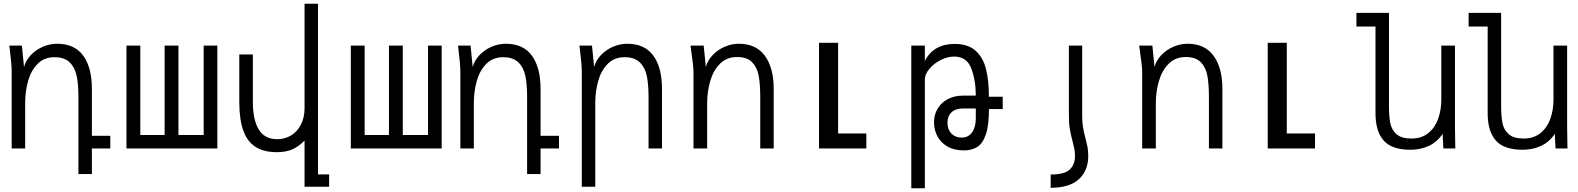

<svg xmlns="http://www.w3.org/2000/svg" viewBox="-20 -794 8440 1027"><path d="M33 -523.5 30 -550H97L108.5 -436Q118 -471 144.8 -499.2Q171.5 -527.5 209 -543.8Q246.5 -560 285.5 -560Q379 -560 425.2 -496.2Q471.5 -432.5 471.5 -318V-67.5H570V0H471.5V137H399.5V-277Q399.5 -342.5 390.2 -387.5Q381 -432.5 353 -460.2Q325 -488 271.5 -488Q216 -488 180.8 -452Q145.5 -416 130 -360Q114.5 -304 114.5 -241V0H42.5V-402Q42.5 -431.5 40.2 -456.5Q38 -481.5 33 -523.5Z M1142.5 0H656.5V-550H730.5V-72H860.5V-550H934.5V-72H1069.5V-550H1142.5Z M1460.5 20Q1391 20 1346.8 -8.2Q1302.5 -36.5 1281.2 -95.8Q1260 -155 1260 -249V-502.5H1332.5V-249Q1332.5 -153 1364.2 -101.2Q1396 -49.5 1462.5 -49.5Q1503.5 -49.5 1536.8 -69.5Q1570 -89.5 1589.5 -127Q1609 -164.5 1609 -215.5V-774H1681V139H1740.5V205H1609V-42Q1576.5 -9 1542.2 5.5Q1508 20 1460.5 20Z M2342.5 0H1856.5V-550H1930.5V-72H2060.5V-550H2134.5V-72H2269.5V-550H2342.5Z M2433 -523.5 2430 -550H2497L2508.5 -436Q2518 -471 2544.8 -499.2Q2571.5 -527.5 2609 -543.8Q2646.5 -560 2685.5 -560Q2779 -560 2825.2 -496.2Q2871.5 -432.5 2871.5 -318V-67.5H2970V0H2871.5V137H2799.5V-277Q2799.5 -342.5 2790.2 -387.5Q2781 -432.5 2753 -460.2Q2725 -488 2671.5 -488Q2616 -488 2580.8 -452Q2545.5 -416 2530 -360Q2514.5 -304 2514.5 -241V0H2442.5V-402Q2442.5 -431.5 2440.2 -456.5Q2438 -481.5 2433 -523.5Z M3082.5 -523.5 3079.5 -550H3146.5L3158 -436Q3167.5 -471 3194.2 -499.2Q3221 -527.5 3258.5 -543.8Q3296 -560 3335 -560Q3428.5 -560 3474.8 -496.2Q3521 -432.5 3521 -318V0H3449V-277Q3449 -342.5 3439.8 -387.5Q3430.5 -432.5 3402.5 -460.2Q3374.5 -488 3321 -488Q3265.5 -488 3230.2 -452Q3195 -416 3179.5 -360Q3164 -304 3164 -241V205H3092V-402Q3092 -431.5 3089.8 -456.5Q3087.5 -481.5 3082.5 -523.5Z M3680.5 -497.5 3673.5 -550H3744L3755.5 -436Q3765 -471 3791.8 -499.2Q3818.5 -527.5 3856 -543.8Q3893.5 -560 3932.5 -560Q4024 -560 4071.2 -495.8Q4118.5 -431.5 4118.5 -318V0H4046.5V-277Q4046.5 -344 4038.2 -388.8Q4030 -433.5 4003 -461.2Q3976 -489 3922.5 -489Q3867 -489 3831 -452.8Q3795 -416.5 3778.8 -360Q3762.5 -303.5 3762.5 -241V0H3689.5V-402Q3689.5 -425.5 3687.2 -446.2Q3685 -467 3680.5 -497.5Z M4361 -565H4463V-80H4614V0H4361Z M4854.5 -550H4927V-467.5Q4949.5 -513 4989.8 -536Q5030 -559 5086.5 -559Q5158 -559 5198.5 -522.5Q5239 -486 5254.2 -424.5Q5269.5 -363 5269.5 -276.5H5343.5V-210.5H5270Q5270 -123.5 5253.2 -74.8Q5236.5 -26 5207.2 -7.8Q5178 10.5 5135 10.5Q5083 10.5 5047 -10.8Q5011 -32 4993.5 -66.2Q4976 -100.5 4976 -139.5Q4976 -181 4995.8 -213.5Q5015.5 -246 5050.5 -264.2Q5085.5 -282.5 5130 -282.5H5199.5Q5199.5 -365.5 5175.2 -428.5Q5151 -491.5 5083.5 -491.5Q5048.5 -491.5 5012 -473Q4975.5 -454.5 4951.2 -425.8Q4927 -397 4927 -368.5V213H4854.5ZM5199.5 -161V-214H5133.5Q5091.5 -214 5069.8 -193.5Q5048 -173 5048 -137.5Q5048 -101 5069.2 -79.5Q5090.5 -58 5123 -58Q5160 -58 5179.8 -86.2Q5199.5 -114.5 5199.5 -161Z M5801 40.5Q5801 14 5797.2 -6.5Q5793.5 -27 5786 -54.5Q5777.5 -86.5 5773 -112.8Q5768.5 -139 5768.5 -175.5V-550H5697.5V-175.5Q5697.5 -133 5702.5 -103.5Q5707.5 -74 5717 -38.5Q5723.5 -14 5726.8 3.2Q5730 20.5 5730 40.5Q5730 86.5 5701.8 113Q5673.5 139.5 5600 139.5V210.5Q5700 210.5 5750.5 164.8Q5801 119 5801 40.5Z M6080.5 -497.5 6073.5 -550H6144L6155.5 -436Q6165 -471 6191.8 -499.2Q6218.5 -527.5 6256 -543.8Q6293.5 -560 6332.5 -560Q6424 -560 6471.2 -495.8Q6518.5 -431.5 6518.5 -318V0H6446.5V-277Q6446.5 -344 6438.2 -388.8Q6430 -433.5 6403 -461.2Q6376 -489 6322.5 -489Q6267 -489 6231 -452.8Q6195 -416.5 6178.8 -360Q6162.5 -303.5 6162.5 -241V0H6089.5V-402Q6089.5 -425.5 6087.2 -446.2Q6085 -467 6080.5 -497.5Z M6761 -565H6863V-80H7014V0H6761Z M7337.5 -188V-652H7235.5V-725H7409.5V-228Q7409.5 -171 7416.8 -135Q7424 -99 7450.2 -76Q7476.5 -53 7529.5 -53Q7585 -53 7621 -83Q7657 -113 7673.2 -160Q7689.5 -207 7689.5 -260V-550H7762.5V-119Q7762.5 -65.5 7764 -18L7764.5 0H7700.5L7696.5 -78Q7667.5 -34.5 7623.2 -13.8Q7579 7 7524 7Q7424.5 7 7381 -42.5Q7337.5 -92 7337.5 -188Z M7937.5 -188V-652H7835.5V-725H8009.5V-228Q8009.5 -171 8016.8 -135Q8024 -99 8050.2 -76Q8076.5 -53 8129.5 -53Q8185 -53 8221 -83Q8257 -113 8273.2 -160Q8289.5 -207 8289.5 -260V-550H8362.5V-119Q8362.5 -65.5 8364 -18L8364.5 0H8300.5L8296.5 -78Q8267.5 -34.5 8223.2 -13.8Q8179 7 8124 7Q8024.5 7 7981 -42.5Q7937.5 -92 7937.5 -188Z"/></svg>

Font: JuliaMono Light
Style: Regular
Weight: 300
Monospace: yes
Designer: cormullion
Foundry: corm
Version: Version 0.054; ttfautohint (v1.8.4)